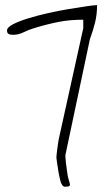

<svg xmlns="http://www.w3.org/2000/svg" viewBox="-20 -712 415 733"><path d="M195.3 -111.3Q195.3 -114.3 196.3 -123.5Q197.3 -132.8 198.7 -143.6Q200.2 -154.3 201.7 -164.6Q203.1 -174.8 204.1 -179.7L297.9 -604.5V-636.7Q272.5 -636.7 249.5 -634.8Q226.6 -632.8 204.1 -628.4Q181.6 -624 158.7 -618.2Q135.7 -612.3 110.4 -604.5Q89.8 -598.6 70.3 -588.9Q50.8 -579.1 29.3 -579.1Q18.6 -579.1 12.7 -582.5Q6.8 -585.9 6.8 -595.7Q6.8 -607.4 29.3 -619.1Q51.8 -630.9 86.4 -641.6Q121.1 -652.3 162.1 -661.6Q203.1 -670.9 241.2 -677.2Q279.3 -683.6 309.6 -688Q339.8 -692.4 350.6 -692.4Q350.6 -657.2 342.8 -625.5Q335 -593.8 323.2 -562.5L229.5 -119.1Q229.5 -118.2 230 -109.4Q230.5 -100.6 231.9 -87.9Q233.4 -75.2 235.4 -62.5Q237.3 -49.8 238.3 -42Q238.3 -41 239.7 -35.6Q241.2 -30.3 242.7 -24.9Q244.1 -19.5 245.6 -14.6Q247.1 -9.8 247.1 -7.8Q247.1 -1 239.7 0Q232.4 1 228.5 1Q221.7 1 217.3 -5.9Q212.9 -12.7 210.4 -21.5Q208 -30.3 206.5 -39.1Q205.1 -47.9 204.1 -50.8Q203.1 -56.6 201.7 -65.9Q200.2 -75.2 198.7 -85Q197.3 -94.7 196.3 -102.1Q195.3 -109.4 195.3 -111.3Z"/></svg>

Font: Zeyada
Style: Regular
Weight: 400
Version: Version 1.002 2010